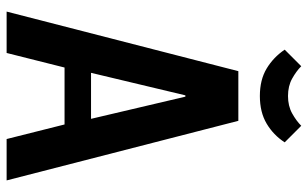

<svg xmlns="http://www.w3.org/2000/svg" viewBox="-195 -735 930 580"><g transform="rotate(90 270.0 -445.0)"><path d="M15 0 195 -700H345L525 0H400L356 -175H184L140 0ZM200 -255H339L272 -540H268ZM270 -765Q221 -765 187 -785.5Q153 -806 130 -840L180 -890Q195 -875 217.5 -862.5Q240 -850 270 -850Q300 -850 322.5 -862.5Q345 -875 360 -890L410 -840Q388 -806 353.5 -785.5Q319 -765 270 -765Z"/></g></svg>

Font: Cuprum
Style: Regular
Weight: 400
Designer: Jovanny Lemonad
Foundry: Jovanny Lemonad
Version: Version 3.000